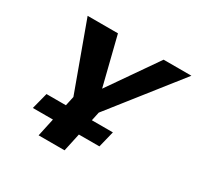

<svg xmlns="http://www.w3.org/2000/svg" viewBox="-143 -822 1012 987"><g transform="rotate(30 362.5 -329.0)"><path d="M380 -221 313 -302 560 -658H725ZM198 0 266 -314H420L352 0ZM266 -228 109 -658H289L378 -302ZM102 -107 127 -204H521L497 -107Z"/></g></svg>

Font: Ysabeau Infant ExtraBold
Style: Italic
Weight: 800
Italic angle: -12°
Designer: Christian Thalmann (Catharsis Fonts)
Version: Version 2.001;gftools[0.9.30]; featfreeze: ss01,ss02,lnum